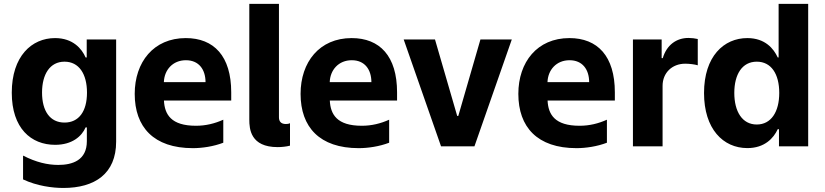

<svg xmlns="http://www.w3.org/2000/svg" viewBox="-20 -747 4209 980"><path d="M303.3 212.4C463.8 212.4 572.8 139.9 572.8 -24.1V-545.5H422.6V-453.8H416.9C397.7 -498.2 352.3 -552.6 261 -552.6C141.3 -552.6 40.1 -459.5 40.1 -273.8C40.1 -92.3 138.5 -7.8 261.4 -7.8C348.4 -7.8 397.4 -51.5 416.9 -96.6H423.3V-26.3C423.3 70.7 350.5 94.8 277.3 94.8C222.7 94.8 164.4 81.3 97.7 47.2V168.7C168.3 202.1 247.2 212.4 303.3 212.4ZM309.3 -121.4C235.1 -121.4 194.6 -180.4 194.6 -274.5C194.6 -368.3 235.1 -432.2 309.3 -432.2C382.8 -432.2 424 -370 424 -274.1C424 -178.6 382.5 -121.4 309.3 -121.4Z M1160.2 -275.6C1160.2 -460.9 1071.7 -552.6 928.3 -552.6C763.8 -552.6 667.6 -430 667.6 -267.8C667.6 -98.7 764.2 9.2 964.5 9.2C1011.7 9.2 1069.6 0.7 1119.7 -18.5V-136C1076.3 -116.5 1030.5 -105.1 980.1 -105.1C853 -105.1 820.3 -163 816.8 -234H1160.2ZM816.4 -327.8C818.5 -389.9 861.5 -439.6 929 -439.6C994.7 -439.6 1028.8 -392.8 1029.1 -327.8Z M1397.4 3.9C1416.9 3.9 1442.1 1.4 1460.2 -3.6V-118.3C1454.5 -115.1 1446.7 -114 1439.3 -114C1412.3 -114 1403.8 -129.3 1403.8 -148.4V-727.3H1252.5V-136.7C1252.5 -88.8 1258.5 3.9 1397.4 3.9Z M2006.7 -275.6C2006.7 -460.9 1918.3 -552.6 1774.9 -552.6C1610.4 -552.6 1514.2 -430 1514.2 -267.8C1514.2 -98.7 1610.8 9.2 1811.1 9.2C1858.3 9.2 1916.2 0.7 1966.3 -18.5V-136C1922.9 -116.5 1877.1 -105.1 1826.7 -105.1C1699.6 -105.1 1666.9 -163 1663.4 -234H2006.7ZM1663 -327.8C1665.1 -389.9 1708.1 -439.6 1775.6 -439.6C1841.3 -439.6 1875.4 -392.8 1875.7 -327.8Z M2592.3 -545.5H2432.2L2319.2 -155.2H2313.6L2200.3 -545.5H2040.5L2231.2 0H2401.6Z M3118.3 -275.6C3118.3 -460.9 3029.8 -552.6 2886.4 -552.6C2721.9 -552.6 2625.7 -430 2625.7 -267.8C2625.7 -98.7 2722.3 9.2 2922.6 9.2C2969.8 9.2 3027.7 0.7 3077.8 -18.5V-136C3034.4 -116.5 2988.6 -105.1 2938.2 -105.1C2811.1 -105.1 2778.4 -163 2774.9 -234H3118.3ZM2774.5 -327.8C2776.6 -389.9 2819.6 -439.6 2887.1 -439.6C2952.8 -439.6 2986.9 -392.8 2987.2 -327.8Z M3210.6 0H3361.9V-308.6C3361.9 -375.7 3410.9 -421.9 3477.6 -421.9C3498.6 -421.9 3527.3 -418.3 3541.5 -413.7V-547.9C3528.4 -551.1 3509.2 -553.3 3494 -553.3C3432.9 -553.3 3382.8 -517.8 3362.9 -450.3H3357.2V-545.5H3210.6Z M3794.7 8.9C3882.8 8.9 3928.6 -41.9 3949.6 -87.4H3956V0H4105.1V-727.3H3954.2V-453.8H3949.6C3929.3 -498.2 3885.7 -552.6 3794.4 -552.6C3674.7 -552.6 3573.5 -459.5 3573.5 -272C3573.5 -89.5 3670.5 8.9 3794.7 8.9ZM3842.7 -111.5C3768.5 -111.5 3728 -177.6 3728 -272.7C3728 -367.2 3767.8 -432.2 3842.7 -432.2C3916.2 -432.2 3957.4 -370 3957.4 -272.7C3957.4 -175.4 3915.5 -111.5 3842.7 -111.5Z"/></svg>

Font: TID UI
Style: Bold
Weight: 700
Designer: The TID Project Authors
Foundry: Bakken & Bæck
Version: Version 1.001;hotconv 1.0.109;makeotfexe 2.5.65596